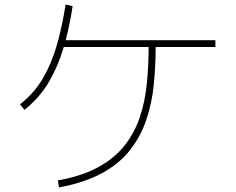

<svg xmlns="http://www.w3.org/2000/svg" viewBox="-20 -803 1040 846"><path d="M929 -626V-596H246V-626ZM240 23 235 -8Q341 -27 413 -66.5Q485 -106 529 -162Q573 -218 596 -286.5Q619 -355 627 -435Q635 -515 635 -602H666Q666 -512 657.5 -429Q649 -346 624 -273Q599 -200 552 -140.5Q505 -81 428.5 -39.5Q352 2 240 23ZM88 -319 68 -343Q132 -394 170 -459.5Q208 -525 231 -606Q254 -687 269 -783L300 -776Q285 -676 260 -592.5Q235 -509 195 -441Q155 -373 88 -319Z"/></svg>

Font: Murecho Thin ExtraLight
Style: Regular
Weight: 250
Version: Version 1.010